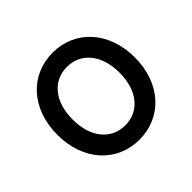

<svg xmlns="http://www.w3.org/2000/svg" viewBox="-131 -645 799 799"><g transform="rotate(-45 269.0 -245.0)"><path d="M269 11C400 11 497 -92 497 -245C497 -398 400 -501 269 -501C137 -501 41 -398 41 -245C41 -92 137 11 269 11ZM131 -245C131 -352 188 -417 269 -417C350 -417 407 -352 407 -245C407 -138 350 -73 269 -73C188 -73 131 -138 131 -245Z"/></g></svg>

Font: 寒蝉半圆体
Style: Regular
Weight: 400
Designer: Yoshimichi Ohira & Warren
Foundry: ChillType
Version: Version 1.800;Glyphs 3.1.1 (3135)